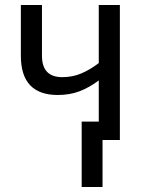

<svg xmlns="http://www.w3.org/2000/svg" viewBox="-20 -557 573 764"><path d="M373 -537V-306Q339 -280 304 -265Q269 -250 228 -250Q147 -250 147 -335V-537H63V-335Q63 -179 210 -179Q258 -179 297 -194Q336 -209 373 -237V-73H305V187H388V0H457V-537Z"/></svg>

Font: Noto Sans UI SemiCondensed
Style: Regular
Weight: 400
Width: 4
Designer: Monotype Design Team
Foundry: Monotype Imaging Inc.
Version: 1.001